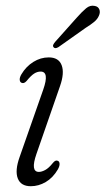

<svg xmlns="http://www.w3.org/2000/svg" viewBox="-20 -636 365 664"><path d="M114.5 -41.5Q124 -41.5 136.2 -48Q148.5 -54.5 162.5 -72Q171.5 -83.5 179.5 -80Q185.5 -78 186 -69.8Q186.5 -61.5 180 -50Q163 -21 138.2 -6.5Q113.5 8 86.5 8Q52 8 41.5 -19Q31 -46 48 -93.5L129.5 -326Q151.5 -388.5 120.5 -388.5Q109 -388.5 98 -381.5Q87 -374.5 72 -356Q63 -346 55 -349.5Q49 -351.5 48.2 -359.8Q47.5 -368 54 -379Q70 -406 95.2 -421.8Q120.5 -437.5 148.5 -437.5Q183 -437.5 193.2 -410.5Q203.5 -383.5 187.5 -338L106 -103.5Q84.5 -41.5 114.5 -41.5ZM245.5 -575Q264 -596 278 -607.5Q292 -619 307.5 -615.5Q319.5 -613.5 323.5 -603.5Q327.5 -593.5 322 -581.5Q317 -569.5 305 -559.8Q293 -550 276 -539.5L182 -473Q170 -466 165 -473Q162 -477 164.5 -482Q167 -487 171 -491.5Z"/></svg>

Font: Fraunces 144pt S100 Light
Style: Italic
Weight: 300
Italic angle: -16°
Version: Version 1.000; ttfautohint (v1.8.3)